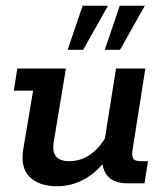

<svg xmlns="http://www.w3.org/2000/svg" viewBox="-20 -637 570 667"><path d="M178 10Q116 10 83 -22.5Q50 -55 61 -120L95 -322H28L40 -399H209L167 -146Q161 -109 175 -93Q189 -77 221 -77Q260 -77 294 -100.5Q328 -124 353 -171L341 -134L383 -399H485L441 -120Q437 -98 442 -87.5Q447 -77 469 -77H494L482 0H427Q372 0 351 -29Q330 -58 336 -103L338 -119L354 -90Q320 -41 275 -15.5Q230 10 178 10ZM215 -464 267 -617H355L269 -464ZM344 -464 396 -617H483L397 -464Z"/></svg>

Font: Rokkitt SemiBold
Style: Italic
Weight: 600
Italic angle: -9°
Designer: Vernon Adams
Foundry: Vernon Adams
Version: Version 3.103